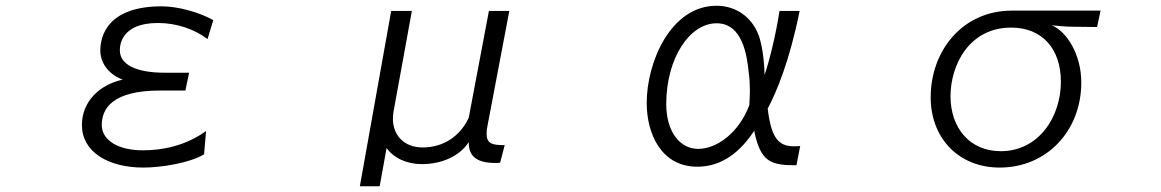

<svg xmlns="http://www.w3.org/2000/svg" viewBox="-20 -536 4040 668"><path d="M697 -80C625 -29 547 -13 477 -13C394 -13 334 -46 334 -102C335 -158 370 -221 537 -221H625L638 -283H553C452 -283 397 -312 397 -361V-362C397 -377 401 -456 529 -456H531C594 -456 658 -434 702 -400L722 -466C674 -493 600 -514 543 -514C357 -514 329 -414 329 -360C329 -311 366 -273 407 -259C328 -242 265 -184 265 -101C265 -9 354 47 479 47C541 47 640 31 690 1Z M1736 -31C1692 -31 1673 -36 1673 -71C1673 -81 1674 -90 1676 -98L1752 -498H1681L1611 -127C1581 -61 1521 -23 1451 -23C1385 -23 1347 -66 1347 -123C1347 -131 1348 -139 1349 -147L1413 -498H1341L1232 112H1301L1325 -21C1350 14 1395 35 1448 35C1518 35 1581 6 1611 -42V-39C1611 11 1643 31 1704 31C1710 31 1716 31 1720 30Z M2764 -28C2756 -27 2749 -27 2742 -27C2688 -27 2663 -57 2651 -158C2682 -217 2727 -323 2762 -498H2692C2681 -424 2658 -327 2640 -275C2639 -325 2632 -378 2620 -412C2594 -482 2535 -516 2473 -516C2313 -516 2230 -319 2230 -178C2230 -70 2281 44 2406 44C2473 44 2542 13 2604 -81C2626 29 2663 39 2751 39ZM2587 -170C2549 -70 2471 -18 2409 -18C2346 -18 2298 -77 2298 -174C2298 -333 2379 -455 2473 -455C2564 -455 2579 -342 2585 -283C2588 -262 2589 -242 2589 -221C2589 -205 2588 -189 2587 -170Z M3797 -442 3809 -499H3500C3331 -499 3218 -362 3218 -197C3218 -56 3315 47 3458 47C3622 47 3742 -81 3742 -249C3742 -347 3691 -427 3639 -448C3656 -446 3693 -443 3711 -443ZM3462 -10C3352 -10 3287 -93 3287 -201C3287 -310 3352 -440 3498 -440C3607 -440 3671 -365 3671 -252C3671 -128 3593 -10 3462 -10Z"/></svg>

Font: LINE Seed JP_OTF Regular
Style: Regular
Weight: 400
Designer: LY Corporation & Fontrix & Fontworks
Version: Version 1.002